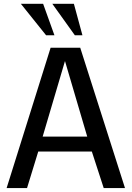

<svg xmlns="http://www.w3.org/2000/svg" viewBox="-20 -958 671 978"><path d="M13.7 0 237.8 -714.8H388.7L616.7 0H508.3L447.8 -186H174.8L117.7 0ZM197.3 -262.2H424.3L311 -647ZM214.8 -778.3 86.4 -938.5H199.7L257.3 -778.3ZM361.3 -778.3 246.6 -938.5H356.4L399.9 -778.3Z"/></svg>

Font: Pontano Sans SemiBold
Style: Regular
Weight: 600
Designer: Vernon Adams
Foundry: Vernon Adams
Version: Version 2.001